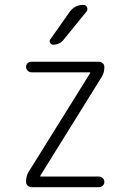

<svg xmlns="http://www.w3.org/2000/svg" viewBox="-20 -775 540 795"><path d="M267.6 -724.6Q289.1 -754.9 325.2 -754.9Q335.9 -754.9 340.3 -745.1Q344.7 -735.4 337.9 -726.6L243.2 -610.4Q228.5 -590.8 200.2 -589.8Q192.4 -589.8 187.5 -597.7Q182.6 -605.5 188.5 -612.3ZM98.6 -63.5 353.5 -472.7V-473.6Q353.5 -475.6 352.5 -475.6H110.4Q101.6 -475.6 94.7 -482.4Q87.9 -489.3 87.9 -498Q87.9 -506.8 94.2 -513.2Q100.6 -519.5 110.4 -519.5H389.6Q398.4 -519.5 405.3 -513.2Q412.1 -506.8 412.1 -498Q412.1 -473.6 401.4 -457L146.5 -46.9V-45.9Q146.5 -43.9 147.5 -43.9H389.6Q398.4 -43.9 405.3 -37.6Q412.1 -31.2 412.1 -22Q412.1 -12.7 405.8 -6.3Q399.4 0 389.6 0H110.4Q101.6 0 94.7 -6.3Q87.9 -12.7 87.9 -22.5Q87.9 -46.9 98.6 -63.5Z"/></svg>

Font: Rounded Mgen+ 2m light
Style: Regular
Weight: 200
Designer: [Source Han Sans]
Ryoko NISHIZUKA  (kana & ideographs); Paul D. Hunt (Latin, Greek & Cyrillic); Wenlong ZHANG  (bopomofo
Version: Version 1.059.20150602